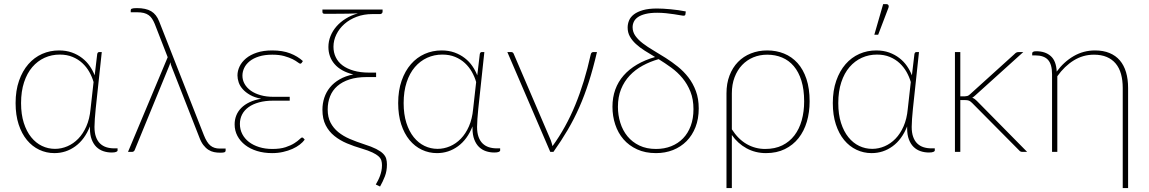

<svg xmlns="http://www.w3.org/2000/svg" viewBox="-20 -750 5672 948"><path d="M424 -126Q398.5 -61.5 352.2 -27.8Q306 6 248.5 6Q209 6 174 -10.5Q139 -27 113 -58.5Q87 -90 72 -136Q57 -182 57 -241Q57 -303 74 -351.5Q91 -400 120 -433.2Q149 -466.5 188 -483.8Q227 -501 271.5 -501Q306.5 -501 335 -490.8Q363.5 -480.5 385.8 -463.2Q408 -446 423.2 -423.8Q438.5 -401.5 447.5 -378L460 -483Q462 -493 470 -493H482.5L452.5 -212.5Q450 -187 448.2 -163.2Q446.5 -139.5 446.5 -123.5Q446.5 -94.5 453.8 -74.2Q461 -54 474 -41.5Q487 -29 504.8 -23.2Q522.5 -17.5 544 -17.5H560.5V-7Q560.5 -3 553.5 0Q546.5 3 531.5 3Q510 3 490.5 -3.5Q471 -10 456.2 -24.2Q441.5 -38.5 432.8 -61.2Q424 -84 424 -116ZM251.5 -15Q283 -15 312.8 -27.8Q342.5 -40.5 366.5 -65.2Q390.5 -90 406.5 -126.5Q422.5 -163 427 -211L442 -345Q434.5 -371 420.8 -395.2Q407 -419.5 386.5 -438.5Q366 -457.5 338.2 -469Q310.5 -480.5 275 -480.5Q235 -480.5 200.2 -464.8Q165.5 -449 139.5 -418.8Q113.5 -388.5 98.8 -343.8Q84 -299 84 -241Q84 -185.5 97.5 -143.2Q111 -101 134 -72.5Q157 -44 187.2 -29.5Q217.5 -15 251.5 -15Z M808 -467.5 744 -632Q738 -646.5 731 -657.2Q724 -668 714 -675.2Q704 -682.5 690 -686Q676 -689.5 656 -689.5H625.5V-699.5Q625.5 -701.5 626.5 -703.5Q627.5 -705.5 630.5 -707Q633.5 -708.5 639.5 -709.2Q645.5 -710 655.5 -710Q700.5 -710 726.5 -694.5Q752.5 -679 766 -644L986.5 -83Q1001 -46 1019 -31.2Q1037 -16.5 1064.5 -16.5H1094V-6Q1094 -1 1089 1.5Q1084 4 1068 4Q1051.5 4 1036.8 1Q1022 -2 1008.8 -10.5Q995.5 -19 984 -34Q972.5 -49 963.5 -73.5L828.5 -418Q823 -431 821 -442.5Q820 -437 818 -431.5Q816 -426 813.5 -420L645 -9Q644 -6 640.5 -3Q637 0 631.5 0H612Z M1469.5 -439.5Q1466.5 -435.5 1462.5 -435.5Q1459 -435.5 1450 -442.5Q1441 -449.5 1424.8 -457.8Q1408.5 -466 1383.8 -473Q1359 -480 1324.5 -480Q1286.5 -480 1258.8 -471.2Q1231 -462.5 1212.8 -447.8Q1194.5 -433 1185.8 -414.5Q1177 -396 1177 -376.5Q1177 -354.5 1187.8 -335.5Q1198.5 -316.5 1218.5 -302.2Q1238.5 -288 1266.8 -280Q1295 -272 1329.5 -272H1410.5V-253H1329.5Q1289.5 -253 1258.8 -244.5Q1228 -236 1207 -220.8Q1186 -205.5 1175.2 -184.5Q1164.5 -163.5 1164.5 -138Q1164.5 -111 1176.2 -88.2Q1188 -65.5 1209 -49.2Q1230 -33 1259.5 -23.8Q1289 -14.5 1324.5 -14.5Q1363.5 -14.5 1390 -23.2Q1416.5 -32 1433.2 -42.8Q1450 -53.5 1458.8 -62.2Q1467.5 -71 1471.5 -71Q1475.5 -71 1478 -68L1484.5 -60.5Q1475.5 -48 1460 -36Q1444.5 -24 1423.8 -14.8Q1403 -5.5 1377.8 0.2Q1352.5 6 1323.5 6Q1283 6 1249 -4.5Q1215 -15 1190.5 -34Q1166 -53 1152.2 -79Q1138.5 -105 1138.5 -136Q1138.5 -159 1146.5 -179.5Q1154.5 -200 1171 -216.8Q1187.5 -233.5 1212 -245.2Q1236.5 -257 1269.5 -262.5Q1237 -268.5 1214.8 -281.2Q1192.5 -294 1178.5 -309.8Q1164.5 -325.5 1158.5 -343.2Q1152.5 -361 1152.5 -377.5Q1152.5 -400 1163 -422Q1173.5 -444 1194.8 -461.8Q1216 -479.5 1248.2 -490.2Q1280.5 -501 1324 -501Q1375.5 -501 1412.8 -486.5Q1450 -472 1475.5 -448.5Z M1869 -692.5Q1869 -687 1865.2 -683.8Q1861.5 -680.5 1857 -680.5H1818.5Q1776.5 -680.5 1741.2 -667.2Q1706 -654 1680.5 -631.5Q1655 -609 1640.8 -579.8Q1626.5 -550.5 1626.5 -519Q1626.5 -491 1637.8 -467.5Q1649 -444 1671.2 -427.2Q1693.5 -410.5 1726.5 -401Q1759.5 -391.5 1803 -391.5H1837V-369.5H1791Q1742 -369.5 1705.8 -357.8Q1669.5 -346 1645.5 -325Q1621.5 -304 1609.8 -274.5Q1598 -245 1598 -209.5Q1598 -171.5 1612 -144.5Q1626 -117.5 1650.2 -97.8Q1674.5 -78 1707.2 -64Q1740 -50 1777 -38Q1815 -26 1837.5 -14.5Q1860 -3 1871.8 9Q1883.5 21 1887 34Q1890.5 47 1890.5 62Q1890.5 95 1880.2 121.2Q1870 147.5 1856.5 171L1835.5 161Q1841 151.5 1846.5 140.8Q1852 130 1856.2 118.5Q1860.5 107 1863.2 94Q1866 81 1866 66Q1866 53.5 1863 42.8Q1860 32 1849.5 22.2Q1839 12.5 1819.2 3Q1799.5 -6.5 1766 -16.5Q1728 -27.5 1693 -42.2Q1658 -57 1631 -78.8Q1604 -100.5 1588 -131.8Q1572 -163 1572 -208Q1572 -239 1581.2 -267.2Q1590.5 -295.5 1609.2 -318.5Q1628 -341.5 1656.8 -358.2Q1685.5 -375 1724.5 -382.5Q1693.5 -390 1670.2 -403Q1647 -416 1631.8 -433.8Q1616.5 -451.5 1609 -472.8Q1601.5 -494 1601.5 -518Q1601.5 -546 1612 -572Q1622.5 -598 1641.5 -619.8Q1660.5 -641.5 1687.5 -658.2Q1714.5 -675 1747.5 -684Q1723.5 -683 1697.5 -682.5Q1671.5 -682 1636.5 -682H1582Q1572 -682 1572 -691.5V-703H1869Z M2313 -126Q2287.5 -61.5 2241.2 -27.8Q2195 6 2137.5 6Q2098 6 2063 -10.5Q2028 -27 2002 -58.5Q1976 -90 1961 -136Q1946 -182 1946 -241Q1946 -303 1963 -351.5Q1980 -400 2009 -433.2Q2038 -466.5 2077 -483.8Q2116 -501 2160.5 -501Q2195.5 -501 2224 -490.8Q2252.5 -480.5 2274.8 -463.2Q2297 -446 2312.2 -423.8Q2327.5 -401.5 2336.5 -378L2349 -483Q2351 -493 2359 -493H2371.5L2341.5 -212.5Q2339 -187 2337.2 -163.2Q2335.5 -139.5 2335.5 -123.5Q2335.5 -94.5 2342.8 -74.2Q2350 -54 2363 -41.5Q2376 -29 2393.8 -23.2Q2411.5 -17.5 2433 -17.5H2449.5V-7Q2449.5 -3 2442.5 0Q2435.5 3 2420.5 3Q2399 3 2379.5 -3.5Q2360 -10 2345.2 -24.2Q2330.5 -38.5 2321.8 -61.2Q2313 -84 2313 -116ZM2140.5 -15Q2172 -15 2201.8 -27.8Q2231.5 -40.5 2255.5 -65.2Q2279.5 -90 2295.5 -126.5Q2311.5 -163 2316 -211L2331 -345Q2323.5 -371 2309.8 -395.2Q2296 -419.5 2275.5 -438.5Q2255 -457.5 2227.2 -469Q2199.5 -480.5 2164 -480.5Q2124 -480.5 2089.2 -464.8Q2054.5 -449 2028.5 -418.8Q2002.5 -388.5 1987.8 -343.8Q1973 -299 1973 -241Q1973 -185.5 1986.5 -143.2Q2000 -101 2023 -72.5Q2046 -44 2076.2 -29.5Q2106.5 -15 2140.5 -15Z M2927.5 -493Q2908.5 -411.5 2887.2 -345Q2866 -278.5 2840.2 -220.2Q2814.5 -162 2783 -108.5Q2751.5 -55 2712.5 0H2697L2485 -493H2504Q2509.5 -493 2512.5 -490Q2515.5 -487 2516.5 -484L2699.5 -57.5Q2702 -50 2704.2 -42.8Q2706.5 -35.5 2708 -28.5Q2774.5 -120 2820.5 -232Q2866.5 -344 2896.5 -480Q2898 -487.5 2901.5 -490.2Q2905 -493 2909 -493Z M3364.5 -680.5Q3364 -675 3361.2 -673.8Q3358.5 -672.5 3353 -672.5Q3350.5 -672.5 3338.2 -674.8Q3326 -677 3308 -679.8Q3290 -682.5 3268.2 -684.8Q3246.5 -687 3225 -687Q3191 -687 3167.8 -681.2Q3144.5 -675.5 3130.2 -665.8Q3116 -656 3109.8 -643Q3103.5 -630 3103.5 -615.5Q3103.5 -592 3117.5 -572.5Q3131.5 -553 3154.5 -535.5Q3177.5 -518 3206.8 -500.8Q3236 -483.5 3266.8 -464Q3297.5 -444.5 3326.8 -421Q3356 -397.5 3379 -367.8Q3402 -338 3416 -300.2Q3430 -262.5 3430 -214.5Q3430 -163 3414 -122.2Q3398 -81.5 3369.8 -53Q3341.5 -24.5 3303 -9.2Q3264.5 6 3219 6Q3166 6 3125.8 -12.5Q3085.5 -31 3058.5 -62.2Q3031.5 -93.5 3017.8 -135Q3004 -176.5 3004 -223Q3004 -269 3018 -307.8Q3032 -346.5 3059 -377.2Q3086 -408 3125 -431Q3164 -454 3214.5 -468.5Q3187.5 -484.5 3163 -500Q3138.5 -515.5 3119.8 -532.8Q3101 -550 3090 -569.8Q3079 -589.5 3079 -614Q3079 -632 3086 -649Q3093 -666 3110 -679Q3127 -692 3154.8 -700Q3182.5 -708 3224.5 -708Q3238 -708 3255.5 -707Q3273 -706 3291.8 -704.2Q3310.5 -702.5 3329.5 -699.8Q3348.5 -697 3366 -693.5ZM3404 -211Q3404 -260 3389 -297.5Q3374 -335 3349.8 -364.2Q3325.5 -393.5 3294.5 -416Q3263.5 -438.5 3232 -458Q3190 -446 3153.2 -426Q3116.5 -406 3089.2 -377Q3062 -348 3046.5 -309.8Q3031 -271.5 3031 -222.5Q3031 -181.5 3042.8 -143.8Q3054.5 -106 3078 -77.2Q3101.5 -48.5 3136.8 -31.5Q3172 -14.5 3219 -14.5Q3260 -14.5 3294 -28Q3328 -41.5 3352.5 -66.8Q3377 -92 3390.5 -128.5Q3404 -165 3404 -211Z M3567 -289Q3567 -338 3582 -377.2Q3597 -416.5 3623.8 -444Q3650.5 -471.5 3687.5 -486.2Q3724.5 -501 3768 -501Q3813 -501 3851.2 -485.5Q3889.5 -470 3917.8 -438.8Q3946 -407.5 3961.8 -360.2Q3977.5 -313 3977.5 -249.5Q3977.5 -195.5 3963.8 -149Q3950 -102.5 3922.8 -68Q3895.5 -33.5 3855.2 -13.8Q3815 6 3762 6Q3709.5 6 3666 -17.8Q3622.5 -41.5 3593.5 -83.5V178.5H3567ZM3593.5 -111.5Q3625 -62.5 3667 -38.5Q3709 -14.5 3758 -14.5Q3806.5 -14.5 3842.5 -32.2Q3878.5 -50 3902.5 -81.5Q3926.5 -113 3938.5 -156Q3950.5 -199 3950.5 -249.5Q3950.5 -308 3937 -351.5Q3923.5 -395 3899.2 -423.5Q3875 -452 3841.5 -466Q3808 -480 3768 -480Q3731 -480 3699.2 -466.8Q3667.5 -453.5 3644 -428.8Q3620.5 -404 3607 -368.5Q3593.5 -333 3593.5 -289Z M4092 0ZM4459 -126Q4433.5 -61.5 4387.2 -27.8Q4341 6 4283.5 6Q4244 6 4209 -10.5Q4174 -27 4148 -58.5Q4122 -90 4107 -136Q4092 -182 4092 -241Q4092 -303 4109 -351.5Q4126 -400 4155 -433.2Q4184 -466.5 4223 -483.8Q4262 -501 4306.5 -501Q4341.5 -501 4370 -490.8Q4398.5 -480.5 4420.8 -463.2Q4443 -446 4458.2 -423.8Q4473.5 -401.5 4482.5 -378L4495 -483Q4497 -493 4505 -493H4517.5L4487.5 -212.5Q4485 -187 4483.2 -163.2Q4481.5 -139.5 4481.5 -123.5Q4481.5 -94.5 4488.8 -74.2Q4496 -54 4509 -41.5Q4522 -29 4539.8 -23.2Q4557.5 -17.5 4579 -17.5H4595.5V-7Q4595.5 -3 4588.5 0Q4581.5 3 4566.5 3Q4545 3 4525.5 -3.5Q4506 -10 4491.2 -24.2Q4476.5 -38.5 4467.8 -61.2Q4459 -84 4459 -116ZM4286.5 -15Q4318 -15 4347.8 -27.8Q4377.5 -40.5 4401.5 -65.2Q4425.5 -90 4441.5 -126.5Q4457.5 -163 4462 -211L4477 -345Q4469.5 -371 4455.8 -395.2Q4442 -419.5 4421.5 -438.5Q4401 -457.5 4373.2 -469Q4345.5 -480.5 4310 -480.5Q4270 -480.5 4235.2 -464.8Q4200.5 -449 4174.5 -418.8Q4148.5 -388.5 4133.8 -343.8Q4119 -299 4119 -241Q4119 -185.5 4132.5 -143.2Q4146 -101 4169 -72.5Q4192 -44 4222.2 -29.5Q4252.5 -15 4286.5 -15ZM4297 -578.5 4340.5 -729.5H4358Q4364 -729.5 4366.8 -724.5Q4369.5 -719.5 4367 -712.5L4316 -578.5Z M4695 0ZM4721.5 -493V-274.5H4744.5Q4750 -274.5 4756 -276Q4762 -277.5 4769.5 -284.5L4989 -483Q4993.5 -488 4998.2 -490.5Q5003 -493 5010.5 -493H5032.5L4796 -279.5Q4792 -275.5 4788.2 -272.8Q4784.5 -270 4780.5 -267.5Q4787.5 -265 4793 -260.8Q4798.5 -256.5 4803.5 -251.5L5051.5 0H5029Q5024 0 5019.8 -1.5Q5015.5 -3 5011.5 -8L4780 -241.5Q4771.5 -250 4764.5 -253Q4757.5 -256 4742.5 -256H4721.5V0H4695V-493Z M5550 178.5H5523.5V-315.5Q5523.5 -354 5515 -384.5Q5506.5 -415 5488.8 -436.2Q5471 -457.5 5444.2 -468.8Q5417.5 -480 5381.5 -480Q5327.5 -480 5281.8 -451.8Q5236 -423.5 5200.5 -373.5V0H5174.5V-383.5Q5174.5 -432.5 5154.5 -454.5Q5134.5 -476.5 5091.5 -476.5H5076.5V-487.5Q5076.5 -491.5 5081 -494.2Q5085.5 -497 5096.5 -497Q5141 -497 5168 -473.2Q5195 -449.5 5197.5 -396.5Q5232.5 -444.5 5281 -472.8Q5329.5 -501 5386.5 -501Q5427.5 -501 5458.2 -488.2Q5489 -475.5 5509.2 -451.8Q5529.5 -428 5539.8 -393.5Q5550 -359 5550 -315.5Z"/></svg>

Font: Lato Thin
Style: Regular
Weight: 200
Designer: Lukasz Dziedzic
Foundry: tyPoland Lukasz Dziedzic
Version: Version 2.007; 2014-02-27